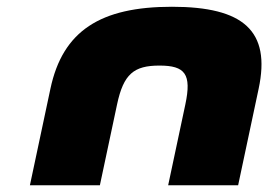

<svg xmlns="http://www.w3.org/2000/svg" viewBox="-20 -548 794 568"><path d="M451.7 -354C527.6 -354 547.4 -329 528.3 -239L477.5 0H684.5L745.2 -285.7C781.6 -456.8 700.3 -528 488.7 -528C277.1 -528 165.6 -456.8 129.2 -285.7L68.5 0H275.5L326.3 -239C345.4 -329 375.9 -354 451.7 -354Z"/></svg>

Font: Hussar Nova
Style: 96
Weight: 700
Foundry: Cannot Into Space Fonts
Version: Version 0.99